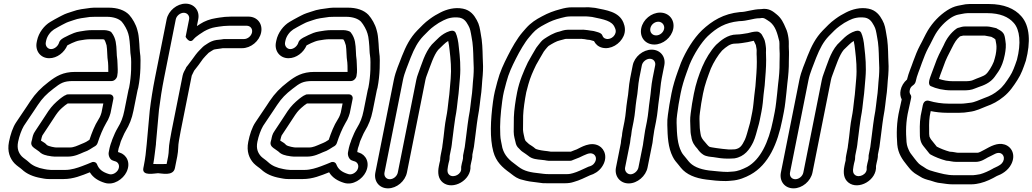

<svg xmlns="http://www.w3.org/2000/svg" viewBox="-20 -798 5657 1052"><path d="M580.6 12 575.8 36C572.2 54.3 582.7 77.1 597.8 81.3C604.7 84.3 608.2 84.9 612 86.1C627.6 90.7 638.6 109.1 627.8 131C620.1 146.8 597.7 162.1 577.8 156C541.8 145.1 521.9 129.8 511.4 101.6C508 92.3 497.3 87.5 486.2 89.7C470.1 96.7 443.4 107.2 428.2 112.8C403.6 121.9 370.4 133 338.4 133H258.5C249.5 132.2 244.8 131.8 238.1 131.2L222.6 128.4C186.4 122.1 158.1 109.3 139.4 91.5C125.4 78.2 108.2 68.1 99.7 59.2C81.7 39.8 71.8 16.2 79.2 -21C85.8 -53.9 98 -86.2 110.5 -107.9C131.6 -138.3 149.9 -167.9 169.7 -196.2L187.1 -222.5C212.5 -260.5 234 -282.2 272.1 -311.6C311.6 -342.2 327.6 -354 381.7 -354H591.7C606.8 -354 619.5 -368.3 621.7 -379L622.3 -382C627.4 -407.7 624.2 -426.3 623.9 -448.7L622.9 -469.1C622.8 -470 622.7 -471.3 622.6 -472C617.8 -497.5 620.6 -535.7 613.9 -569.3C610.5 -586.1 603.9 -604.1 590.6 -620.7C588 -623.9 584.5 -626 580.2 -627.3C580.2 -627.3 568.9 -631.5 563 -631.9C557.2 -632.9 554.9 -633 550.4 -633H485.4C460.7 -633 436.2 -628.9 418 -625.7C393.4 -622 375.1 -613.3 359.3 -606.1L339.3 -596.1C328.9 -591.2 308.4 -581 303.9 -565.1C298.4 -545.5 278.7 -529 259.6 -529C241.1 -529 227.1 -546.6 231 -566L232.8 -575C238.2 -602.1 257.8 -625 275.5 -636.6C287.8 -643.8 308.9 -656.1 319.2 -661.2L335.4 -669.5C348.9 -676.9 361.7 -680.4 383.3 -687.7C408.2 -697.2 438.3 -700.4 472.3 -705.1C484.9 -705.8 492.4 -706 501.9 -706H564.9C604 -706 632.3 -694.4 647 -679.3C660.7 -663.9 677.7 -633.3 682.7 -613.8L686.9 -596.6C688.2 -588.7 689.1 -581.3 690.2 -571.8L692.6 -544.1C693.8 -530.6 693.3 -511.2 696.3 -494.1C699.8 -475.2 698.8 -441.9 698.4 -415.7C697.4 -385.8 693.5 -348.6 687.6 -318.7C685.5 -312.2 684.7 -309 683.7 -304L661.1 -191C653.5 -152.9 642.8 -126.8 625.5 -98.4C613.3 -78 605.2 -58.7 597.6 -39.8C594.7 -33.6 592.3 -25.8 591.5 -22.4C588.8 -13.8 585.9 -9.7 584.4 -2C583.5 2.6 581.5 7.4 580.6 12ZM641.2 -21C641.4 -22.2 642.1 -24.3 643.5 -27.1C653.5 -47.8 658.1 -63 668.1 -79.6C688.5 -113 702.5 -147.9 711.1 -191L733.7 -304C734.4 -307.5 736.4 -312.7 737.3 -317C744.4 -352.6 748.2 -390.3 749.3 -424.3C749.8 -450.7 751.5 -485 746.6 -511.9C744.8 -521.9 744.8 -541.2 743.4 -557.9L741 -586.2C739.6 -598.5 739 -607.6 736.9 -616.2L732.4 -634.2C724.9 -663.7 706.3 -696 687.7 -716.7C662.8 -742.7 623 -756 574.9 -756H511.9C501 -756 488.2 -756.4 476.1 -754.7C441.8 -750 410.1 -747.6 374.6 -734.3C357.6 -728.6 340.1 -724.2 318.4 -712.5L303.5 -704.8C289.8 -698.1 267.4 -684.8 255.4 -677.8C222.8 -658.6 191.7 -619.4 182.8 -575L181 -566C171.7 -519.4 202 -479 249.6 -479C293.3 -479 332.5 -510.9 348.8 -549.3C350.7 -550.4 352.1 -551.1 353.8 -551.9L373.8 -561.9C385.9 -567.4 403.8 -574.6 416.1 -576.3C436.4 -579.9 455.4 -583 475.4 -583H540.4C544.3 -583 548.1 -582.5 551.1 -581.3C556.5 -573.3 559.3 -565 563.9 -549.8C568.5 -525.4 566.2 -489.5 572 -455.5L573 -437.3C573.1 -425.2 573.5 -414.8 573.4 -404H391.7C325.3 -404 287.7 -381 245.7 -348.4C204.5 -316.6 175.1 -287.2 145.9 -243.5L129 -217.8C108.8 -189 88.2 -156 69.4 -129.2C49.8 -101.1 36.8 -59.2 29.2 -21C18.6 31.9 34.4 70 59.2 96.8C73.5 111.8 91.2 121.8 100.3 130.5C126 155 162.4 170.4 204.3 177.6L220.6 180.6C228.6 182.1 238.1 183 247.5 183H328.5C382.5 183 428.1 163.5 472.3 146C489.6 175.1 518.8 193.3 554.3 204C603.5 219.2 654.3 183.1 673 145C698.9 92.5 672.2 48.9 635.2 37.9C632.1 37 630 36.5 627.9 35.7C627.4 34.6 627 33.5 626.6 32L630.3 13.7C633.6 3.3 639 -9.8 641.2 -21ZM581.1 -281 356.1 -281C342 -281 342.3 -277.7 342.3 -277.7C338 -276.3 333.7 -274.6 330.3 -272.2C325.8 -269 316.2 -263.1 308.6 -256.7C282 -234.5 265.7 -218.9 245.3 -189.8L230.4 -167C213.8 -140.1 191.4 -109 174.1 -81.6C160.3 -63 158.3 -46.2 155.9 -34.8C153.8 -28.2 153.1 -25.7 152.2 -21L151.6 -18C147.5 2.7 169.8 14.7 173.3 17.2C181.3 22.9 189.3 28 194.5 32.3C205.8 44.6 220.6 50.4 234.4 53.2C239 55 242.9 55.6 247.7 56L262.1 58.6C267.5 59.6 272.6 60 278 60H353C388.7 60 418.5 44.6 438.1 36.2C453.1 31.4 463.9 25.7 472.5 20.3L494.6 6.5C503.9 2.3 511.6 -4.8 514.6 -13.9C528 -55.2 543.4 -92 562 -124.5C570.1 -137.2 574.8 -146.8 579.8 -160.4L585.1 -176.9C585.4 -177.9 585.8 -179.2 585.9 -180L601.1 -256C603.9 -270.2 593.6 -281 581.1 -281ZM205.6 -33C207.4 -42 210.9 -53.7 212.6 -56.8C213.3 -57.7 214.3 -59 215 -60.1C231.9 -87 253.1 -116.1 272.3 -147L286.2 -168.2C302.8 -191.8 309.5 -198.5 335.8 -220.4C339.7 -223.2 346.3 -227.9 350.8 -231L546.1 -231L536.2 -181.6L531.7 -167.6C528.8 -159.7 525.2 -152.3 519.9 -144.1C498.1 -110.3 483.5 -71.2 470.1 -32L452.4 -20.9C442.5 -15.5 436.9 -13.7 427.5 -9.7C402.8 0.7 384.6 10 363 10H288C285.5 10 282.7 9.8 280.4 9.4L264.1 6.4C254.9 4.7 239.1 -0.3 235.6 -4.7C228.9 -13.1 219.6 -18 207.8 -25.5C207.2 -26 205.2 -27.3 204.2 -28.1C204.6 -29.3 205.3 -31.3 205.6 -33Z M1236.2 -657H1331.2C1351.7 -657 1364.9 -640.5 1360.9 -620.5C1356.9 -600.5 1337.1 -584 1316.6 -584H1208.6C1207.3 -584 1205.4 -583.8 1204.4 -583.7L1192.6 -581.8C1176.2 -579.9 1157.7 -579.9 1136.7 -570.4C1120.5 -563 1110.4 -554.2 1099.5 -547.8C1096.6 -546.1 1093.6 -543.5 1091.6 -541.3C1080 -528.5 1068.6 -520.1 1052.4 -498.7C1035.8 -474.9 1027 -464.6 1009.1 -440.3C1003.9 -433.9 999.9 -430.1 997.4 -422.3C994.1 -415.3 984.1 -401.3 980.7 -384L920 -80C916.4 -62 913 -43.1 910.3 -26.5C903.2 10.3 906.3 33.8 901.2 59L892.9 100.6C883 100.9 871.2 101 855.8 101C841 101 827.8 100.8 819.8 100.6C826.9 61.8 829.2 28.9 834.3 -6.4C835 -11.4 834.9 -13.7 834.8 -16.3C839.7 -76.6 846.2 -135.4 851.1 -196.4C857.9 -251.7 867.4 -312.5 879.3 -372L943.1 -692C947 -711.2 967.1 -728 986.8 -728C1006.6 -728 1020 -711.2 1016.1 -692L997 -596C997 -596 1019.8 -552.9 1042.1 -584.8C1045.1 -589.1 1057.1 -599 1071.9 -609.2L1098.3 -626.4C1119.1 -638 1138.4 -645.7 1160.9 -649.2C1168.7 -650.1 1173.7 -651 1180.5 -652.3L1195.7 -654.2C1202.1 -655 1208.6 -656 1215 -656C1221.8 -656 1228.6 -657 1236.2 -657ZM893.1 -692 829.3 -372C817 -310.5 807.3 -248.5 800.4 -191.6C795.3 -128.5 788.7 -69.6 783.8 -8C780.6 31.4 775.5 72.8 768.2 109L765.4 123C756.2 169.4 828.8 151 845.9 151C863.5 151 929.2 169.4 938.4 123L951.2 59C958.2 24.1 955 0.1 960.5 -27.5C963.4 -45.6 966.4 -62 970 -80L1030.6 -383.7C1031.7 -387 1038.7 -399.5 1043.7 -410.7C1063.4 -435.3 1073 -448.2 1092 -475.3C1100.9 -486.9 1108.9 -493.5 1123.4 -508.9C1135.7 -516.6 1145.8 -523.7 1150.1 -525.6C1156.1 -528.3 1172.2 -529.4 1190.4 -532.3L1200.7 -534H1306.6C1354.4 -534 1401.3 -572.5 1410.9 -620.5C1420.5 -668.5 1388.9 -707 1341.1 -707H1246.1C1238.2 -707 1232.9 -706.8 1223.7 -706C1215.4 -705.9 1208.2 -705.3 1198.7 -703.7L1183 -701.8C1176.4 -701 1171.5 -699.6 1164.2 -698.8C1131.3 -693.9 1100.6 -682.3 1077.2 -667L1058.8 -655L1066.1 -692C1075.6 -739.4 1044 -778 996.8 -778C949.6 -778 902.6 -739.4 893.1 -692Z M1891.6 12 1886.8 36C1883.2 54.3 1893.7 77.1 1908.8 81.3C1915.7 84.3 1919.2 84.9 1923 86.1C1938.6 90.7 1949.6 109.1 1938.8 131C1931.1 146.8 1908.7 162.1 1888.8 156C1852.8 145.1 1832.9 129.8 1822.4 101.6C1819 92.3 1808.3 87.5 1797.2 89.7C1781.1 96.7 1754.4 107.2 1739.2 112.8C1714.6 121.9 1681.4 133 1649.4 133H1569.5C1560.5 132.2 1555.8 131.8 1549.1 131.2L1533.6 128.4C1497.4 122.1 1469.1 109.3 1450.4 91.5C1436.4 78.2 1419.2 68.1 1410.7 59.2C1392.7 39.8 1382.8 16.2 1390.2 -21C1396.8 -53.9 1409 -86.2 1421.5 -107.9C1442.6 -138.3 1460.9 -167.9 1480.7 -196.2L1498.1 -222.5C1523.5 -260.5 1545 -282.2 1583.1 -311.6C1622.6 -342.2 1638.6 -354 1692.7 -354H1902.7C1917.8 -354 1930.5 -368.3 1932.7 -379L1933.3 -382C1938.4 -407.7 1935.2 -426.3 1934.9 -448.7L1933.9 -469.1C1933.8 -470 1933.7 -471.3 1933.6 -472C1928.8 -497.5 1931.6 -535.7 1924.9 -569.3C1921.5 -586.1 1914.9 -604.1 1901.6 -620.7C1899 -623.9 1895.5 -626 1891.2 -627.3C1891.2 -627.3 1879.9 -631.5 1874 -631.9C1868.2 -632.9 1865.9 -633 1861.4 -633H1796.4C1771.7 -633 1747.2 -628.9 1729 -625.7C1704.4 -622 1686.1 -613.3 1670.3 -606.1L1650.3 -596.1C1639.9 -591.2 1619.4 -581 1614.9 -565.1C1609.4 -545.5 1589.7 -529 1570.6 -529C1552.1 -529 1538.1 -546.6 1542 -566L1543.8 -575C1549.2 -602.1 1568.8 -625 1586.5 -636.6C1598.8 -643.8 1619.9 -656.1 1630.2 -661.2L1646.4 -669.5C1659.9 -676.9 1672.7 -680.4 1694.3 -687.7C1719.2 -697.2 1749.3 -700.4 1783.3 -705.1C1795.9 -705.8 1803.4 -706 1812.9 -706H1875.9C1915 -706 1943.3 -694.4 1958 -679.3C1971.7 -663.9 1988.7 -633.3 1993.7 -613.8L1997.9 -596.6C1999.2 -588.7 2000.1 -581.3 2001.2 -571.8L2003.6 -544.1C2004.8 -530.6 2004.3 -511.2 2007.3 -494.1C2010.8 -475.2 2009.8 -441.9 2009.4 -415.7C2008.4 -385.8 2004.5 -348.6 1998.6 -318.7C1996.5 -312.2 1995.7 -309 1994.7 -304L1972.1 -191C1964.5 -152.9 1953.8 -126.8 1936.5 -98.4C1924.3 -78 1916.2 -58.7 1908.6 -39.8C1905.7 -33.6 1903.3 -25.8 1902.5 -22.4C1899.8 -13.8 1896.9 -9.7 1895.4 -2C1894.5 2.6 1892.5 7.4 1891.6 12ZM1952.2 -21C1952.4 -22.2 1953.1 -24.3 1954.5 -27.1C1964.5 -47.8 1969.1 -63 1979.1 -79.6C1999.5 -113 2013.5 -147.9 2022.1 -191L2044.7 -304C2045.4 -307.5 2047.4 -312.7 2048.3 -317C2055.4 -352.6 2059.2 -390.3 2060.3 -424.3C2060.8 -450.7 2062.5 -485 2057.6 -511.9C2055.8 -521.9 2055.8 -541.2 2054.4 -557.9L2052 -586.2C2050.6 -598.5 2050 -607.6 2047.9 -616.2L2043.4 -634.2C2035.9 -663.7 2017.3 -696 1998.7 -716.7C1973.8 -742.7 1934 -756 1885.9 -756H1822.9C1812 -756 1799.2 -756.4 1787.1 -754.7C1752.8 -750 1721.1 -747.6 1685.6 -734.3C1668.6 -728.6 1651.1 -724.2 1629.4 -712.5L1614.5 -704.8C1600.8 -698.1 1578.4 -684.8 1566.4 -677.8C1533.8 -658.6 1502.7 -619.4 1493.8 -575L1492 -566C1482.7 -519.4 1513 -479 1560.6 -479C1604.3 -479 1643.5 -510.9 1659.8 -549.3C1661.7 -550.4 1663.1 -551.1 1664.8 -551.9L1684.8 -561.9C1696.9 -567.4 1714.8 -574.6 1727.1 -576.3C1747.4 -579.9 1766.4 -583 1786.4 -583H1851.4C1855.3 -583 1859.1 -582.5 1862.1 -581.3C1867.5 -573.3 1870.3 -565 1874.9 -549.8C1879.5 -525.4 1877.2 -489.5 1883 -455.5L1884 -437.3C1884.1 -425.2 1884.5 -414.8 1884.4 -404H1702.7C1636.3 -404 1598.7 -381 1556.7 -348.4C1515.5 -316.6 1486.1 -287.2 1456.9 -243.5L1440 -217.8C1419.8 -189 1399.2 -156 1380.4 -129.2C1360.8 -101.1 1347.8 -59.2 1340.2 -21C1329.6 31.9 1345.4 70 1370.2 96.8C1384.5 111.8 1402.2 121.8 1411.3 130.5C1437 155 1473.4 170.4 1515.3 177.6L1531.6 180.6C1539.6 182.1 1549.1 183 1558.5 183H1639.5C1693.5 183 1739.1 163.5 1783.3 146C1800.6 175.1 1829.8 193.3 1865.3 204C1914.5 219.2 1965.3 183.1 1984 145C2009.9 92.5 1983.2 48.9 1946.2 37.9C1943.1 37 1941 36.5 1938.9 35.7C1938.4 34.6 1938 33.5 1937.6 32L1941.3 13.7C1944.6 3.3 1950 -9.8 1952.2 -21ZM1892.1 -281 1667.1 -281C1653 -281 1653.3 -277.7 1653.3 -277.7C1649 -276.3 1644.7 -274.6 1641.3 -272.2C1636.8 -269 1627.2 -263.1 1619.6 -256.7C1593 -234.5 1576.7 -218.9 1556.3 -189.8L1541.4 -167C1524.8 -140.1 1502.4 -109 1485.1 -81.6C1471.3 -63 1469.3 -46.2 1466.9 -34.8C1464.8 -28.2 1464.1 -25.7 1463.2 -21L1462.6 -18C1458.5 2.7 1480.8 14.7 1484.3 17.2C1492.3 22.9 1500.3 28 1505.5 32.3C1516.8 44.6 1531.6 50.4 1545.4 53.2C1550 55 1553.9 55.6 1558.7 56L1573.1 58.6C1578.5 59.6 1583.6 60 1589 60H1664C1699.7 60 1729.5 44.6 1749.1 36.2C1764.1 31.4 1774.9 25.7 1783.5 20.3L1805.6 6.5C1814.9 2.3 1822.6 -4.8 1825.6 -13.9C1839 -55.2 1854.4 -92 1873 -124.5C1881.1 -137.2 1885.8 -146.8 1890.8 -160.4L1896.1 -176.9C1896.4 -177.9 1896.8 -179.2 1896.9 -180L1912.1 -256C1914.9 -270.2 1904.6 -281 1892.1 -281ZM1516.6 -33C1518.4 -42 1521.9 -53.7 1523.6 -56.8C1524.3 -57.7 1525.3 -59 1526 -60.1C1542.9 -87 1564.1 -116.1 1583.3 -147L1597.2 -168.2C1613.8 -191.8 1620.5 -198.5 1646.8 -220.4C1650.7 -223.2 1657.3 -227.9 1661.8 -231L1857.1 -231L1847.2 -181.6L1842.7 -167.6C1839.8 -159.7 1836.2 -152.3 1830.9 -144.1C1809.1 -110.3 1794.5 -71.2 1781.1 -32L1763.4 -20.9C1753.5 -15.5 1747.9 -13.7 1738.5 -9.7C1713.8 0.7 1695.6 10 1674 10H1599C1596.5 10 1593.7 9.8 1591.4 9.4L1575.1 6.4C1565.9 4.7 1550.1 -0.3 1546.6 -4.7C1539.9 -13.1 1530.6 -18 1518.8 -25.5C1518.2 -26 1516.2 -27.3 1515.2 -28.1C1515.6 -29.3 1516.3 -31.3 1516.6 -33Z M2460.4 -47C2460.5 -47.6 2460.6 -48.5 2460.7 -48.9C2464.6 -80.6 2469.4 -118.9 2474.5 -152.6C2482.4 -192.7 2484.4 -217.1 2488.6 -253.7C2495.2 -298.2 2495.7 -331.8 2500 -371.5C2505.3 -430.8 2500 -488.4 2494.2 -537.1C2491.3 -572.8 2485.1 -600 2476.4 -618.9C2471.9 -628.4 2460.6 -631.7 2450.1 -628.9C2447.6 -628.6 2445.9 -628.2 2444.4 -627.7C2397.1 -612.9 2370.1 -576.3 2348.6 -556.7C2347.6 -555.9 2346.4 -554.6 2345.8 -553.9C2306.9 -509 2290.2 -444.3 2271.2 -394.7C2266.8 -383.5 2263.1 -371.1 2260.7 -359L2159.7 147C2155.6 167.5 2135.7 184 2115.8 184C2095.8 184 2082.6 167.5 2086.7 147L2187.7 -359C2196.2 -401.5 2214.6 -439.3 2229.8 -481.6C2250.8 -534.1 2269.8 -569.4 2299.5 -600.5C2325.4 -626 2334.4 -637.7 2359.6 -655.9C2381.9 -672.1 2386.3 -674.2 2409.5 -686.3C2434.2 -699 2463 -706.2 2497.8 -701.3C2521.9 -696.2 2533.4 -682.2 2546.4 -657.9C2556.6 -640.4 2558.7 -624.1 2563.7 -595.8C2571.6 -558.6 2572.9 -517.9 2574 -472.1C2576 -437.5 2576.5 -413.7 2574.1 -380.3C2569.1 -333.9 2569.3 -300.4 2562.3 -256.9C2560 -242.1 2558.4 -227.7 2557.7 -218.5L2553.9 -189.4C2552.5 -179.5 2550.5 -167.6 2547.7 -154C2547.7 -153.6 2547.6 -152.9 2547.5 -152.6L2542.3 -116.5C2536 -71.6 2532.8 -35.5 2526.5 7.7L2517.4 53C2517.2 54 2516.8 67.5 2516.8 70.3C2516.2 78.6 2513.6 82.3 2510.6 97L2507 115C2506.5 117.6 2506.5 120.8 2506.7 122.9C2511.3 156.6 2465 178.5 2443.1 160.9C2432.5 152.4 2428.8 141.3 2434.6 112L2437.6 97C2438.6 91.9 2439.9 87.3 2441.2 83.1C2444.4 73.2 2442.6 61.9 2444.4 53L2453 10C2456.6 -8.3 2457.6 -33 2460.4 -47ZM2402.8 10.8 2394.4 53C2392.5 62.5 2391.7 70.2 2391.5 81.1C2390.5 84.7 2388.7 91.8 2387.6 97L2384.6 112C2377.3 148.7 2380.7 181.5 2406.5 202.1C2461 245.8 2563.7 189.6 2557.8 111.3L2560.6 97C2562.9 85.8 2569.3 65.6 2568.2 49L2576.6 7C2576.7 6.7 2576.8 6.1 2576.8 5.7C2583.6 -40.7 2586.7 -75.8 2592.8 -119.4L2597.9 -154.7C2600.4 -167.5 2602.9 -181.6 2604.4 -192.6L2608.4 -222.7C2609.7 -232.6 2610.4 -244.1 2612.7 -259C2620.4 -306.8 2620.2 -342.8 2624.9 -385.7C2627.7 -423.1 2627 -448.1 2624.9 -483.8C2623.9 -527.8 2622.7 -571.9 2613.9 -614.2C2609.5 -639.5 2606.9 -662.3 2592.3 -688.1C2578.3 -714.2 2557.7 -742.3 2516.6 -750.5C2471.6 -759.6 2426.6 -746.8 2393.2 -729.6C2370.2 -717.6 2358.6 -711.3 2334.9 -694.1C2303.5 -671.3 2289.4 -654 2266.5 -631.5C2226.4 -590 2204.4 -545.8 2182.3 -490.4C2168 -450.4 2148 -410.5 2137.7 -359L2036.7 147C2027.1 194.8 2057.8 234 2105.8 234C2153.8 234 2200.1 194.8 2209.7 147L2310.7 -359C2312.5 -368.2 2315 -376.5 2318.5 -385.3C2338.9 -438.9 2356.4 -495.6 2380.7 -524.8C2402.1 -544.6 2417.5 -562.9 2435.7 -573.6C2438.7 -557.8 2441.9 -542.4 2443.4 -522.9C2449.3 -473.4 2454 -419.5 2449.3 -366.5C2444.8 -324.9 2444.1 -290.7 2438 -250.3C2433.4 -210.9 2431.8 -189.2 2424.3 -152C2417.2 -116.1 2414.1 -78.1 2410.2 -46C2408.1 -35 2407.8 -23.9 2406.6 -18C2404.8 -9 2404.5 -1 2402.8 10.8Z M3203.5 115.7C3174.6 129 3142.6 144.8 3119.3 150.9C3110.2 153.2 3101.1 156 3087.9 156H2984.9C2972.9 156 2964.4 155.2 2956.3 154.2L2940.4 152.2C2886 146.6 2852.7 140.4 2819.9 115.2L2809.2 107C2770.3 79.2 2744.7 55.2 2732.6 12.4C2728.1 -14.1 2721.6 -34.2 2721.1 -58.7C2718.1 -117.1 2722.2 -173.7 2731.8 -244.5C2737.9 -288.6 2742.4 -302.5 2754.1 -346.4C2767.6 -397.8 2784.6 -432.7 2807.3 -477.7C2827.6 -518 2856 -567.1 2879.4 -594.1L2897.4 -615C2917.6 -637.6 2934.9 -648.8 2966.7 -665.6C2998.3 -682.7 3019.3 -690.6 3055.7 -700C3072.8 -704.9 3088.1 -708 3105.3 -708H3179.3C3188.8 -708 3196.1 -708.5 3205.2 -707.2L3224.1 -705.2C3290.9 -691.4 3333.4 -683.6 3348.1 -647.9L3351.4 -640C3363.1 -608.9 3329.4 -578.1 3300.7 -585.3C3289.2 -588.2 3284.5 -593.1 3279.4 -605.9C3273.7 -620.1 3243 -624.6 3234.2 -627.7C3231.9 -628.6 3228.8 -629 3226.6 -629C3220.1 -629 3209.3 -631.9 3200 -632.9L3182.7 -634.7C3177.5 -635.7 3171.3 -635.4 3168.2 -635H3090.8C3071.4 -635 3053.2 -627.4 3045.8 -625.3C3012.5 -618.4 2981.7 -598 2961.8 -585C2948.3 -576.2 2938.7 -562.9 2930.6 -552.4L2919.8 -538.4C2918.9 -537.2 2917.8 -535.5 2917.2 -534.5C2908.1 -518.4 2883.8 -478.8 2872.1 -456.1C2849.7 -409.2 2825.6 -353.7 2813.5 -293C2804.7 -249.1 2796.7 -194.4 2795.5 -155.7C2794.9 -125.7 2794.7 -104.1 2794.7 -76.1C2794.7 -50.9 2802.3 -32 2805.1 -17C2806.8 -7.5 2811.5 5.8 2824.3 16.5C2827.6 19.4 2835 28.9 2844.7 34.8C2856.9 43.4 2866.4 49 2874.6 55.8C2895.5 74.5 2925.7 75.5 2946.7 77.8L2964.3 79.8C2970.5 80.5 2978 83 2985.4 83H3104.4C3109.4 83 3115.4 81 3119.1 78.8C3123.9 76 3137.5 72.5 3153.1 65.4C3187.5 49.7 3210.8 34.8 3230.7 45.9C3244.6 53.6 3252.1 73.6 3237.2 94.8C3229.4 106 3221.2 110.8 3203.5 115.7ZM3395.9 -674.1C3370.9 -734.8 3302 -742.1 3242.5 -754.5C3242 -754.6 3240.9 -754.8 3240.2 -754.9L3221.1 -756.8C3211.5 -758.2 3200.4 -758.7 3188.5 -758H3115.3C3092 -758 3071.8 -753.9 3051.4 -748C3014.3 -738.4 2983.9 -727.1 2949.6 -708.4C2916.4 -691 2888.9 -673.6 2861.7 -643L2843.3 -621.9C2812.6 -586.4 2783.9 -534.9 2762.4 -492.3C2739.6 -447.2 2719.7 -406.2 2704.8 -349.6C2693.6 -307.3 2687.7 -287.8 2681.3 -241.4C2667.5 -139.7 2663.2 -39.9 2682.9 32.6C2698 88.7 2732.7 119.7 2773.7 149L2783.8 156.8C2798.6 168.1 2815 181.5 2843 187.4C2868 194.8 2895 198.8 2924.9 201.8L2939.2 203.7C2948.3 205.6 2961.5 206.7 2975.6 206H3077.9C3093.8 206 3109.2 203.8 3124 198.8C3154.9 190.6 3188.3 173.5 3212.8 162.4C3235.8 155.7 3260.5 141.5 3277.5 117.2C3312.6 67 3293.8 18.8 3262 1.1C3214.7 -25.1 3160.9 11 3139.7 20.6C3133.5 23.5 3122 26.3 3107.7 33H2997.8C2992 31.9 2985.6 30.8 2979.7 30.2L2962.1 28.2C2940.7 25.7 2917 20 2913.3 16.5C2901.4 5.1 2889.4 -0.7 2878.9 -8.2C2874.5 -11.3 2872.5 -14.6 2861.8 -24C2859.2 -26.3 2859.1 -26.1 2854.9 -37C2851.2 -55.5 2846.7 -68.9 2845.7 -86.5C2845.7 -112.8 2845.9 -135.5 2846.4 -164.3C2847.5 -197.2 2855.1 -250.6 2863.4 -292.3C2866.1 -303.2 2870.4 -319.4 2875 -336C2886.7 -377.3 2899.2 -404.2 2917.2 -441.9C2925.8 -458.3 2949.1 -496.9 2959.6 -515.4L2968.6 -527.1C2976.5 -536.5 2980.7 -541.8 2985.6 -546.2C3004.3 -558.3 3030.4 -573.3 3047 -576.5C3060.2 -579 3075 -585 3080.8 -585H3160.8C3161.7 -585 3163.5 -585.1 3164.9 -585.3C3165.3 -585.2 3165.8 -585.2 3166.2 -585.1L3183.7 -583.3C3191.9 -581.6 3199.7 -579.8 3212.5 -579.1C3220.4 -576.7 3228.8 -574.8 3234.6 -572.8C3243.1 -556.2 3257.1 -542.3 3279.3 -536.7C3326.5 -524.8 3377.8 -557 3396.9 -600.8C3407.9 -625.9 3405.2 -652.2 3395.9 -674.1Z M3502.8 -4 3478 120C3474.2 139.4 3453.2 157 3434.7 157C3415.8 157 3401.3 138.9 3405 120L3432.2 -16C3433.9 -24.7 3433.7 -33.3 3435.4 -42L3438.2 -56C3440 -65.1 3439.7 -73.4 3441.8 -84L3451.4 -132C3460.4 -177.2 3460.9 -211.4 3467 -250.5C3475.8 -295.3 3475.3 -331.9 3482.9 -370L3496.8 -440C3500.7 -459.2 3520.8 -476 3540.5 -476C3560.3 -476 3573.7 -459.2 3569.8 -440L3555.9 -370C3547.6 -328.8 3546.4 -289.7 3540.7 -253.9C3533.6 -207.4 3532.8 -174.4 3524.4 -132L3514.8 -84C3511.7 -68.5 3510.5 -52.5 3508.4 -42C3504.8 -24.1 3504.7 -13.6 3502.8 -4ZM3446.8 -440 3432.9 -370C3423.9 -324.9 3424.5 -287.9 3416.8 -249.5C3409.6 -204 3409.4 -172.4 3401.4 -132L3391.8 -84C3389.7 -73.5 3388.4 -64.1 3387.8 -54.2L3385.4 -42C3383.5 -32.6 3382.4 -24.1 3381.8 -14.1L3355 120C3345.6 167.2 3377.5 207 3424.7 207C3472.3 207 3518.7 166.6 3528 120L3552.6 -3.1C3556.7 -18.7 3556.8 -34.1 3558.4 -42C3561.4 -57.2 3562.6 -73.1 3564.8 -84L3574.4 -132C3583.8 -179.1 3584.7 -213.7 3591.1 -256.1C3597.4 -295.8 3598.8 -334.5 3605.9 -370L3619.8 -440C3629.3 -487.4 3597.7 -526 3550.5 -526C3503.3 -526 3456.3 -487.4 3446.8 -440ZM3543.4 -643C3547.4 -663.2 3566.5 -679 3587.1 -679C3607.6 -679 3622.8 -660.4 3618.8 -640C3614.7 -619.8 3595.6 -604 3575.1 -604C3553.3 -604 3539.1 -621.8 3543.4 -643ZM3493.4 -643C3483.5 -593.8 3516 -554 3565.1 -554C3612.6 -554 3659.2 -591.8 3668.8 -640C3678.6 -689.2 3645.1 -729 3597 -729C3549.6 -729 3503 -691.2 3493.4 -643Z M4028.4 -682C4076.3 -682.7 4107.7 -698 4140.3 -698H4142.3C4144.3 -698 4146.8 -698.3 4148.3 -698.7C4166.1 -702.8 4175.7 -693.2 4199 -677.8C4229.4 -653 4238.6 -617 4249.9 -571.7C4251.9 -556.5 4249.7 -541 4251.4 -518.4C4252.9 -498.9 4251.3 -479.6 4251.3 -455C4251.8 -415.7 4248.9 -381.1 4243.3 -336.8L4238.3 -286.8C4234.5 -254.7 4231.3 -216.8 4224.9 -185L4215.9 -140C4191.3 -16.4 4145.3 77 4074.2 116.4C4046.9 129.8 4024 140.4 3994 142.1C3985.2 142.7 3974.7 143.5 3966.4 144C3930.7 143.9 3900.9 139 3865.3 136.1C3811.4 129.1 3774.4 112.6 3752.6 85.3L3739 68.3C3727.4 53.7 3719.3 46.2 3713 32.8C3692.2 -7.6 3688.7 -59.7 3687.2 -124.7C3685.8 -152.8 3692.9 -186.8 3698.1 -226.3C3701.6 -246.9 3705 -265.6 3709.1 -286C3717.3 -327 3728.4 -361.5 3741 -397L3758.3 -444.3C3782.4 -502.3 3822.3 -565.2 3857.8 -599.8C3906.9 -645.7 3952.5 -674 4028.4 -682ZM4037.1 -732C4036.5 -732 4035.4 -732 4034.6 -731.9C3944 -723 3881.3 -683.9 3826.2 -632.2C3779.7 -587.2 3737.8 -518.4 3711.2 -454.2C3711.1 -454 3710.9 -453.5 3710.8 -453.1L3693.2 -405C3680 -367.9 3668 -330.6 3659.1 -286C3654.9 -264.8 3651.2 -245 3647.7 -223.7C3642.7 -185.2 3634.6 -151.4 3636.3 -113.2C3637.7 -49.4 3640.4 10.5 3666.2 61.1C3675.3 80.2 3687.2 92 3696.6 103.7L3710.2 120.7C3740.8 158.8 3790.1 178.2 3849.8 185.8C3883.8 190.2 3916.3 194 3957.3 194C3967.6 194 3978.7 192.6 3987.3 191.9C4028.1 189.7 4064.6 173.9 4091.3 159.3C4192.4 103.9 4240.7 -13.5 4265.9 -140L4274.9 -185C4282.2 -221.3 4285.2 -259.3 4289 -291.2L4294 -341.2C4299.5 -384.9 4302.8 -423.9 4302.3 -465C4302.3 -486.6 4304.1 -507.9 4302.2 -531.6C4301 -548.4 4303.7 -566.9 4300.2 -589.3C4297.4 -607.7 4294.3 -626.2 4283.9 -646.9C4273.5 -671.5 4261.5 -698.6 4234.8 -719.7C4220.2 -731.1 4195.6 -756.2 4149.5 -748C4104.3 -747.7 4068.2 -732 4037.1 -732ZM4000 70C4001.3 70 4003.2 69.8 4004.2 69.7C4059.9 60.7 4087.9 19.9 4107 -19.3C4119.6 -46.4 4126.1 -77.4 4132.9 -100.4C4136.8 -112.9 4140.3 -126.6 4142.9 -140L4151.9 -185C4158.3 -216.7 4161.6 -252.3 4163.7 -279.5L4169.8 -330C4169.8 -330.3 4169.9 -330.8 4169.9 -331.1L4172.9 -370.9C4176.7 -414.4 4179.2 -458.9 4177.1 -500.6C4175.9 -512.9 4179 -527.7 4175.5 -547.2C4174.1 -555.8 4173.3 -564.8 4170.2 -575.2C4166.9 -586.2 4161.2 -594.7 4154.6 -607.5C4151.5 -613.7 4141.4 -620.4 4140.8 -620.8C4137.2 -623.5 4131.8 -625 4127.8 -625L4125.8 -625C4108.2 -625 4089.2 -619.4 4077.8 -616.5C4055.3 -613 4034.9 -609 4016.6 -609C3965.4 -609 3927.6 -574.3 3905 -553.7C3904.4 -553.2 3903.6 -552.4 3903.2 -552C3873.9 -521.2 3845.3 -473.7 3827.9 -432.4C3809 -387.5 3793.1 -341.2 3781.9 -285C3774.7 -249.2 3768.1 -209 3764.4 -177.3C3759.8 -144.2 3762 -125.3 3762.7 -100.7C3762.9 -79.8 3763.7 -66.5 3767.6 -50.3C3771.6 -17.5 3786.6 1 3801 16.7C3810.1 29.8 3819 40.2 3833.7 49.7C3849.8 60.1 3875.6 61.4 3887.9 62.8C3911.4 67.1 3940.4 71 3961.8 71H3977.8C3985.6 71 3993.7 70 4000 70ZM4110.1 -574.6C4113.3 -568 4116.3 -560.8 4121.5 -551C4122.6 -546.7 4123.7 -538.7 4125.3 -529.1C4127 -520.5 4124.4 -508.8 4126.2 -487.4C4127.9 -451.4 4125.8 -407.4 4122.1 -365.1L4119.1 -325.5L4113 -275C4109.6 -246.8 4107.7 -213.9 4101.9 -185L4092.9 -140C4090.6 -128.1 4087.8 -117.1 4084.2 -105.6C4076.7 -80 4069.3 -49.6 4061.4 -32.7C4044.8 1.7 4034.6 14.8 4007.7 20C4001.6 20.1 3994.4 20.4 3986.8 21H3973C3952.4 18.9 3924 16.8 3905.8 13.4C3891.5 10.7 3873.7 9.4 3866.5 5.9C3857.7 0 3851.6 -9.9 3842.5 -19.7C3828.7 -34.7 3820.1 -46.6 3818.2 -66.2C3816.4 -83.5 3813.9 -86.8 3813.6 -111.3C3812.9 -139 3811.1 -153.6 3815 -180.8C3818.6 -212.2 3824.9 -249.9 3831.9 -285C3842.1 -336.3 3857.3 -375.4 3874.8 -422.1C3888.9 -455.3 3915.4 -498.5 3936.4 -521.1C3959 -541.6 3980.6 -559 4006.6 -559C4032.3 -559 4057.3 -564.3 4077.1 -567.3C4088.1 -568.9 4099.6 -573.2 4110.1 -574.6Z M4682.4 -47C4682.5 -47.6 4682.6 -48.5 4682.7 -48.9C4686.6 -80.6 4691.4 -118.9 4696.5 -152.6C4704.4 -192.7 4706.4 -217.1 4710.6 -253.7C4717.2 -298.2 4717.7 -331.8 4722 -371.5C4727.3 -430.8 4722 -488.4 4716.2 -537.1C4713.3 -572.8 4707.1 -600 4698.4 -618.9C4693.9 -628.4 4682.6 -631.7 4672.1 -628.9C4669.6 -628.6 4667.9 -628.2 4666.4 -627.7C4619.1 -612.9 4592.1 -576.3 4570.6 -556.7C4569.6 -555.9 4568.4 -554.6 4567.8 -553.9C4528.9 -509 4512.2 -444.3 4493.2 -394.7C4488.8 -383.5 4485.1 -371.1 4482.7 -359L4381.7 147C4377.6 167.5 4357.7 184 4337.8 184C4317.8 184 4304.6 167.5 4308.7 147L4409.7 -359C4418.2 -401.5 4436.6 -439.3 4451.8 -481.6C4472.8 -534.1 4491.8 -569.4 4521.5 -600.5C4547.4 -626 4556.4 -637.7 4581.6 -655.9C4603.9 -672.1 4608.3 -674.2 4631.5 -686.3C4656.2 -699 4685 -706.2 4719.8 -701.3C4743.9 -696.2 4755.4 -682.2 4768.4 -657.9C4778.6 -640.4 4780.7 -624.1 4785.7 -595.8C4793.6 -558.6 4794.9 -517.9 4796 -472.1C4798 -437.5 4798.5 -413.7 4796.1 -380.3C4791.1 -333.9 4791.3 -300.4 4784.3 -256.9C4782 -242.1 4780.4 -227.7 4779.7 -218.5L4775.9 -189.4C4774.5 -179.5 4772.5 -167.6 4769.7 -154C4769.7 -153.6 4769.6 -152.9 4769.5 -152.6L4764.3 -116.5C4758 -71.6 4754.8 -35.5 4748.5 7.7L4739.4 53C4739.2 54 4738.8 67.5 4738.8 70.3C4738.2 78.6 4735.6 82.3 4732.6 97L4729 115C4728.5 117.6 4728.5 120.8 4728.7 122.9C4733.3 156.6 4687 178.5 4665.1 160.9C4654.5 152.4 4650.8 141.3 4656.6 112L4659.6 97C4660.6 91.9 4661.9 87.3 4663.2 83.1C4666.4 73.2 4664.6 61.9 4666.4 53L4675 10C4678.6 -8.3 4679.6 -33 4682.4 -47ZM4624.8 10.8 4616.4 53C4614.5 62.5 4613.7 70.2 4613.5 81.1C4612.5 84.7 4610.7 91.8 4609.6 97L4606.6 112C4599.3 148.7 4602.7 181.5 4628.5 202.1C4683 245.8 4785.7 189.6 4779.8 111.3L4782.6 97C4784.9 85.8 4791.3 65.6 4790.2 49L4798.6 7C4798.7 6.7 4798.8 6.1 4798.8 5.7C4805.6 -40.7 4808.7 -75.8 4814.8 -119.4L4819.9 -154.7C4822.4 -167.5 4824.9 -181.6 4826.4 -192.6L4830.4 -222.7C4831.7 -232.6 4832.4 -244.1 4834.7 -259C4842.4 -306.8 4842.2 -342.8 4846.9 -385.7C4849.7 -423.1 4849 -448.1 4846.9 -483.8C4845.9 -527.8 4844.7 -571.9 4835.9 -614.2C4831.5 -639.5 4828.9 -662.3 4814.3 -688.1C4800.3 -714.2 4779.7 -742.3 4738.6 -750.5C4693.6 -759.6 4648.6 -746.8 4615.2 -729.6C4592.2 -717.6 4580.6 -711.3 4556.9 -694.1C4525.5 -671.3 4511.4 -654 4488.5 -631.5C4448.4 -590 4426.4 -545.8 4404.3 -490.4C4390 -450.4 4370 -410.5 4359.7 -359L4258.7 147C4249.1 194.8 4279.8 234 4327.8 234C4375.8 234 4422.1 194.8 4431.7 147L4532.7 -359C4534.5 -368.2 4537 -376.5 4540.5 -385.3C4560.9 -438.9 4578.4 -495.6 4602.7 -524.8C4624.1 -544.6 4639.5 -562.9 4657.7 -573.6C4660.7 -557.8 4663.9 -542.4 4665.4 -522.9C4671.3 -473.4 4676 -419.5 4671.3 -366.5C4666.8 -324.9 4666.1 -290.7 4660 -250.3C4655.4 -210.9 4653.8 -189.2 4646.3 -152C4639.2 -116.1 4636.1 -78.1 4632.2 -46C4630.1 -35 4629.8 -23.9 4628.6 -18C4626.8 -9 4626.5 -1 4624.8 10.8Z M5170.4 83C5181.8 83 5198.2 89 5220.2 89H5326.2C5355.8 89 5380.4 71 5391.1 65.3C5402.5 58.8 5416.2 54 5432.9 44.5C5468.2 28.1 5490.4 58.4 5476.2 86.8C5468.9 101.5 5456.6 108.8 5432 120.1C5427 121.9 5422.2 124.8 5419.1 126.7C5400.2 137.7 5370.1 151.4 5349.9 156.5C5333.8 158.9 5320.6 162 5311.7 162H5208.7C5167.1 162 5135.6 152.2 5099.4 142.7C5081.9 138.5 5065.6 132.4 5055.3 126.3C5029 107.9 5020.3 107.4 5004.2 87.3L4991 70.8C4980.7 56 4969.6 44.2 4964.5 34.5C4955.5 16.5 4949.1 2.8 4947 -19.8C4942.8 -73.4 4942.3 -131 4958.6 -198.5C4961.9 -215 4965.1 -229.4 4969.6 -248.5L4972.3 -262C4973.5 -268.1 4972.4 -274.2 4969.3 -278.6C4964 -286.3 4962.6 -293.8 4964.7 -304C4967.1 -316.2 4972.2 -323.6 4983.5 -331.3C4990.8 -336.2 4995.8 -344.8 4997.1 -351C5003.9 -385.4 5018.9 -416.3 5031.2 -453.3C5042.6 -484.4 5053.4 -511.6 5065.1 -533.7C5080.7 -561 5094.6 -592.7 5106.5 -612.6C5128.6 -648.9 5158.5 -679.8 5190.8 -700.9C5204.6 -709.7 5218 -715.2 5228.5 -717.5L5248.9 -721.5C5260.6 -723.7 5271.7 -726 5281.9 -726H5388.9C5459.8 -726 5506.1 -705.2 5534.4 -672.6C5568.4 -635.3 5575.4 -560.3 5552 -470.5C5539.2 -432.9 5529.2 -404.8 5513.1 -380.2C5492.3 -348 5475.7 -323.1 5451.3 -304C5427.8 -284.4 5405.8 -272.4 5374.1 -261.3C5344.1 -250.2 5319.8 -237.1 5295.6 -234.9C5279.9 -233.5 5264 -230 5245.9 -230H5179.9C5140.9 -230 5102.7 -236 5072.8 -245C5070.4 -245.8 5042.9 -255.2 5036.1 -221L5031.5 -197.6C5019.6 -149.6 5019.2 -114.1 5019.9 -77C5019.5 -41.4 5021.8 -19.8 5039.8 2.7L5072.6 43.7C5074.1 45.5 5076.4 47.4 5078.2 48.4C5102.9 62.1 5132.7 73.9 5164.5 82.3C5166.3 82.7 5168.8 83 5170.4 83ZM5183.7 33.1C5159 26.3 5133.1 16.3 5112.7 5.4L5082.2 -32.7C5078.3 -37.6 5077.2 -40.5 5072.6 -49.7C5070.9 -56.8 5070.7 -68.9 5070.9 -87C5070.2 -122.9 5070.4 -149.4 5079.5 -189.3C5105.7 -183.8 5138.2 -180 5169.9 -180H5235.9C5255.7 -180 5272.6 -181.7 5291.5 -185.2C5329.3 -189.3 5361 -206.6 5382.9 -214.7C5418.4 -227.1 5449 -243.3 5478.9 -268C5512.5 -294.8 5534.4 -328.3 5554.6 -359.8C5576.3 -392.8 5587.7 -427.1 5600.5 -464.5C5600.6 -464.9 5600.9 -465.8 5601.1 -466.4C5627 -565.5 5623.8 -655.8 5575.5 -709.4C5539 -751.1 5479.8 -776 5398.9 -776H5291.9C5277.7 -776 5264.1 -774.2 5248.2 -770.4L5227.8 -766.4C5207.6 -762.1 5188.9 -753.7 5169.1 -741.1C5127.1 -713.7 5091.1 -676 5063.9 -631.4C5048.3 -605.3 5034.5 -573.3 5021.3 -550.3C5005.9 -521.4 4995.1 -493 4983.2 -460.7C4973 -429.7 4959 -401.2 4949.6 -362.3C4931.7 -346.8 4919.1 -326.2 4914.7 -304C4911 -285.7 4912.5 -269.4 4920.6 -253.3L4919.8 -249.5C4915.8 -232.4 4912.1 -215.6 4908.8 -199.5C4891.4 -126.8 4891.8 -62.3 4896.2 -6.2C4900.8 44.4 4924.8 76.4 4948.2 105.7L4961.8 122.7C4968.2 130.6 4974.3 137.1 4981.4 143C4993.9 154.8 5011.8 162.6 5021 169.2C5036.5 180.3 5058.6 186.6 5078 191.3C5094.1 195.6 5109.6 203.8 5138.7 205.9C5155.4 207.9 5174.6 212 5198.7 212H5301.7C5321.2 212 5339.4 208 5351.1 205.3C5383 197.7 5416.8 181 5441.7 166.4C5467.2 157.3 5503 137.7 5521.2 101.2C5546.7 50.3 5523.4 6.2 5484.4 -6.1C5445.3 -18.3 5407.5 3.8 5373.1 22.8C5358.3 30.9 5343 39 5336.2 39H5230.2C5220.2 39 5205.8 33.9 5183.7 33.1ZM5267.4 -653C5252.6 -653 5240.8 -648.1 5235.9 -646.9C5230.5 -646.4 5225.2 -644.2 5221 -641.2C5189.7 -618.9 5166 -586.2 5150.7 -550.4C5132.7 -514.8 5116.4 -485.8 5101.5 -441.8L5084.4 -396.1C5075.9 -372.2 5059.6 -335.7 5080.2 -326C5108.6 -312.7 5148.3 -303 5191.5 -303H5260.5C5280.4 -303 5301.8 -304.1 5322.8 -313.6C5344.5 -323.5 5378.7 -329.5 5409.6 -355.3C5426.4 -369.3 5434.6 -384.2 5441.5 -393.5C5454.1 -410.4 5462.5 -425.9 5468.6 -441.1L5472.6 -451.1C5477.5 -463.5 5482 -481.1 5485.4 -498C5490.6 -524.2 5493.5 -551.1 5488.8 -574.6C5487.7 -579.5 5487 -594.9 5481.8 -607.9C5477.7 -618.1 5467.9 -627.1 5458.4 -632.4L5445 -639.8C5441.2 -643 5437.6 -644.3 5433.8 -644.8C5424.9 -645.9 5404.1 -653 5387.4 -653ZM5257.4 -603H5375.2C5391.6 -600 5393.1 -600 5411.8 -596.2L5426.5 -588C5428.5 -586.7 5428.9 -586.6 5433.9 -581.9C5436.1 -573.8 5436.5 -566.4 5438.8 -555.3C5441.1 -543.2 5439.9 -520.2 5435.4 -498C5433.1 -486.2 5429 -472.9 5425 -459.7C5414.9 -434.5 5395.6 -402.5 5381.3 -390.7C5366.8 -378.6 5341.3 -372.9 5309.4 -358.4C5302.8 -355.4 5287.7 -353 5270.5 -353H5201.5C5173.3 -353 5147.5 -357.8 5124.7 -365.7C5127.1 -373.2 5129.8 -381.6 5132.1 -387.9L5149.4 -434.2C5163.2 -475.3 5176.7 -498.3 5196.1 -536.7C5210.2 -564.8 5220.3 -582.8 5240.1 -598.8C5249.3 -601.2 5256.1 -603 5257.4 -603Z"/></svg>

Font: Smoothie
Style: OutlineIt
Weight: 400
Foundry: Cannot Into Space Fonts
Version: Version 0.8